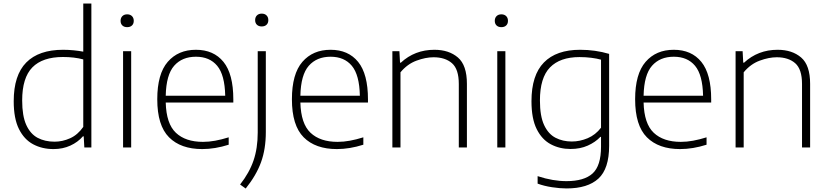

<svg xmlns="http://www.w3.org/2000/svg" viewBox="-20 -828 4650 1078"><path d="M280.5 9Q216.5 9 166 -18Q115.5 -45 86.2 -104Q57 -163 57 -259.5Q57 -406 127.5 -477.2Q198 -548.5 334.5 -548.5Q364.5 -548.5 394 -545.5Q423.5 -542.5 447.5 -538V-808H493V0H453.5L450 -62.5H445.5Q417.5 -30 375 -10.5Q332.5 9 280.5 9ZM286.5 -32.5Q331 -32.5 373.8 -51.8Q416.5 -71 447.5 -115.5V-494.5Q397 -508 333.5 -508Q219 -508 161.8 -449.8Q104.5 -391.5 104.5 -264Q104.5 -177 127.5 -126.5Q150.5 -76 191.2 -54.2Q232 -32.5 286.5 -32.5Z M671 0V-540.5H716.5V0ZM694 -675.5Q677 -675.5 667 -685Q657 -694.5 657 -711Q657 -727.5 667 -737.5Q677 -747.5 694 -747.5Q711 -747.5 721 -737.5Q731 -727.5 731 -711Q731 -694.5 721 -685Q711 -675.5 694 -675.5Z M1115.5 9Q995 9 929 -57.2Q863 -123.5 863 -270.5Q863 -413 921.8 -480.8Q980.5 -548.5 1080 -548.5Q1179.5 -548.5 1234.8 -480.5Q1290 -412.5 1290 -270V-252.5H910.5Q913.5 -133.5 967.5 -82.5Q1021.5 -31.5 1119.5 -31.5Q1153 -31.5 1188.5 -38Q1224 -44.5 1264 -57V-15.5Q1187 9 1115.5 9ZM1080 -509.5Q1002.5 -509.5 957.8 -458.8Q913 -408 910.5 -290.5H1244.5Q1242 -407.5 1199.5 -458.5Q1157 -509.5 1080 -509.5Z M1359.5 230.5 1328 208Q1380 142 1403.5 73Q1427 4 1427 -83.5V-540.5H1472.5V-86.5Q1472.5 9 1445.5 83Q1418.5 157 1359.5 230.5ZM1449.5 -679.5Q1432.5 -679.5 1422.5 -689Q1412.5 -698.5 1412.5 -715Q1412.5 -731.5 1422.5 -741.5Q1432.5 -751.5 1449.5 -751.5Q1466.5 -751.5 1476.5 -741.5Q1486.5 -731.5 1486.5 -715Q1486.5 -698.5 1476.5 -689Q1466.5 -679.5 1449.5 -679.5Z M1871.5 9Q1751 9 1685 -57.2Q1619 -123.5 1619 -270.5Q1619 -413 1677.8 -480.8Q1736.5 -548.5 1836 -548.5Q1935.5 -548.5 1990.8 -480.5Q2046 -412.5 2046 -270V-252.5H1666.5Q1669.5 -133.5 1723.5 -82.5Q1777.5 -31.5 1875.5 -31.5Q1909 -31.5 1944.5 -38Q1980 -44.5 2020 -57V-15.5Q1943 9 1871.5 9ZM1836 -509.5Q1758.5 -509.5 1713.8 -458.8Q1669 -408 1666.5 -290.5H2000.5Q1998 -407.5 1955.5 -458.5Q1913 -509.5 1836 -509.5Z M2183 0V-540.5H2222.5L2226 -476H2230.5Q2308.5 -548.5 2419 -548.5Q2500.5 -548.5 2551 -505.2Q2601.5 -462 2601.5 -357V0H2556V-356.5Q2556 -439.5 2517.8 -473Q2479.5 -506.5 2414 -506.5Q2370 -506.5 2318.5 -487.5Q2267 -468.5 2228.5 -422V0Z M2772 0V-540.5H2817.5V0ZM2795 -675.5Q2778 -675.5 2768 -685Q2758 -694.5 2758 -711Q2758 -727.5 2768 -737.5Q2778 -747.5 2795 -747.5Q2812 -747.5 2822 -737.5Q2832 -727.5 2832 -711Q2832 -694.5 2822 -685Q2812 -675.5 2795 -675.5Z M3161 230Q3124 230 3079.5 223.2Q3035 216.5 2998.5 203V161Q3043 175.5 3082.8 182.2Q3122.5 189 3160.5 189Q3259.5 189 3307 146Q3354.5 103 3354.5 -4.5V-59.5H3351Q3322.5 -29.5 3280 -10.5Q3237.5 8.5 3183.5 8.5Q3122.5 8.5 3072.8 -17.8Q3023 -44 2993.5 -102.8Q2964 -161.5 2964 -259.5Q2964 -406 3033.8 -477.2Q3103.5 -548.5 3237.5 -548.5Q3322 -548.5 3400 -525.5V-9.5Q3400 119.5 3339.8 174.8Q3279.5 230 3161 230ZM3190.5 -33.5Q3235.5 -33.5 3279.5 -52Q3323.5 -70.5 3354.5 -111V-493Q3331.5 -499.5 3300.2 -503.5Q3269 -507.5 3233.5 -507.5Q3124.5 -507.5 3068 -449.5Q3011.5 -391.5 3011.5 -264Q3011.5 -176 3035 -125.8Q3058.5 -75.5 3099 -54.5Q3139.5 -33.5 3190.5 -33.5Z M3798.5 9Q3678 9 3612 -57.2Q3546 -123.5 3546 -270.5Q3546 -413 3604.8 -480.8Q3663.5 -548.5 3763 -548.5Q3862.5 -548.5 3917.8 -480.5Q3973 -412.5 3973 -270V-252.5H3593.5Q3596.5 -133.5 3650.5 -82.5Q3704.5 -31.5 3802.5 -31.5Q3836 -31.5 3871.5 -38Q3907 -44.5 3947 -57V-15.5Q3870 9 3798.5 9ZM3763 -509.5Q3685.5 -509.5 3640.8 -458.8Q3596 -408 3593.5 -290.5H3927.5Q3925 -407.5 3882.5 -458.5Q3840 -509.5 3763 -509.5Z M4110 0V-540.5H4149.5L4153 -476H4157.5Q4235.5 -548.5 4346 -548.5Q4427.5 -548.5 4478 -505.2Q4528.5 -462 4528.5 -357V0H4483V-356.5Q4483 -439.5 4444.8 -473Q4406.5 -506.5 4341 -506.5Q4297 -506.5 4245.5 -487.5Q4194 -468.5 4155.5 -422V0Z"/></svg>

Font: Encode Sans SemiExpanded SemiExpanded ExtraLight
Style: Regular
Weight: 200
Width: 6
Designer: Multiple Designers
Foundry: Impallari Type
Version: Version 3.000; ttfautohint (v1.8.3) -l 8 -r 50 -G 200 -x 14 